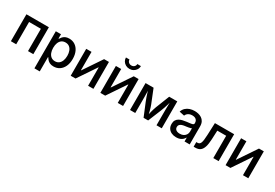

<svg xmlns="http://www.w3.org/2000/svg" viewBox="62 -1947 4788 3342"><g transform="rotate(30 2455.5 -276.0)"><path d="M521 -541V0H414.1V-448.2H176.8V0H69.8V-541Z M660.6 204.1V-541H764.6V-454.6H772.5Q783.2 -473.1 801.8 -495.1Q820.3 -517.1 851.3 -532.7Q882.3 -548.3 930.2 -548.3Q996.1 -548.3 1047.4 -514.9Q1098.6 -481.4 1127.9 -418.9Q1157.2 -356.4 1157.2 -269.5Q1157.2 -182.6 1128.2 -119.9Q1099.1 -57.1 1047.9 -23.2Q996.6 10.7 930.2 10.7Q883.3 10.7 852.3 -4.9Q821.3 -20.5 802.5 -42.7Q783.7 -64.9 772.5 -84H767.6V204.1ZM906.7 -80.6Q952.6 -80.6 984.4 -105Q1016.1 -129.4 1032.2 -172.4Q1048.3 -215.3 1048.3 -270Q1048.3 -324.7 1032.2 -366.9Q1016.1 -409.2 984.6 -433.1Q953.1 -457 906.7 -457Q860.8 -457 829.1 -433.8Q797.4 -410.6 781 -368.7Q764.6 -326.7 764.6 -270Q764.6 -213.9 781.2 -171.1Q797.9 -128.4 829.8 -104.5Q861.8 -80.6 906.7 -80.6Z M1728.5 0H1621.6V-367.7H1616.7L1369.1 0H1272V-541H1378.4V-172.4H1383.3L1631.3 -541H1728.5Z M2324.7 0H2217.8V-367.7H2212.9L1965.3 0H1868.2V-541H1974.6V-172.4H1979.5L2227.5 -541H2324.7ZM2096.2 -614.3Q2053.7 -614.3 2019.8 -633.1Q1985.8 -651.9 1965.8 -684.3Q1945.8 -716.8 1945.8 -756.3H2017.1Q2017.1 -724.1 2039.6 -703.1Q2062 -682.1 2096.2 -682.1Q2130.4 -682.1 2152.6 -703.1Q2174.8 -724.1 2174.8 -756.3H2246.6Q2246.6 -716.8 2226.6 -684.6Q2206.5 -652.3 2172.6 -633.3Q2138.7 -614.3 2096.2 -614.3Z M2464.4 0V-541H2625.5L2735.4 -267.1Q2745.6 -240.7 2753.9 -213.9Q2762.2 -187 2768.8 -160.9Q2775.4 -134.8 2781.2 -109.6Q2787.1 -84.5 2792 -61.5H2775.4Q2779.8 -83.5 2785.4 -108.4Q2791 -133.3 2797.9 -159.7Q2804.7 -186 2813 -213.1Q2821.3 -240.2 2831.5 -267.1L2939.5 -541H3102.1V0H2996.6V-257.8Q2996.6 -285.6 2996.8 -314.9Q2997.1 -344.2 2997.8 -374.5Q2998.5 -404.8 2999 -435.5Q2999.5 -466.3 3000 -496.1H3010.7Q2999.5 -452.1 2988 -413.3Q2976.6 -374.5 2963.6 -336.9Q2950.7 -299.3 2934.1 -257.8L2828.6 0H2736.8L2630.4 -257.8Q2613.8 -299.3 2600.6 -337.2Q2587.4 -375 2575.7 -413.8Q2564 -452.6 2552.7 -496.1H2565.4Q2565.9 -469.2 2566.7 -439.2Q2567.4 -409.2 2568.1 -378.2Q2568.8 -347.2 2569.1 -316.7Q2569.3 -286.1 2569.3 -257.8V0Z M3395 11.2Q3343.3 11.2 3301.8 -7.6Q3260.3 -26.4 3235.8 -63Q3211.4 -99.6 3211.4 -153.3Q3211.4 -199.2 3229.2 -228.8Q3247.1 -258.3 3277.1 -275.6Q3307.1 -293 3344.5 -301.8Q3381.8 -310.5 3420.9 -314.9Q3469.2 -320.8 3499 -324.5Q3528.8 -328.1 3543 -336.7Q3557.1 -345.2 3557.1 -364.3V-367.2Q3557.1 -397 3545.2 -417.7Q3533.2 -438.5 3510 -450Q3486.8 -461.4 3452.1 -461.4Q3417.5 -461.4 3391.8 -450.4Q3366.2 -439.5 3350.6 -422.1Q3335 -404.8 3328.1 -385.3L3226.6 -407.2Q3242.7 -456.1 3276.1 -487.3Q3309.6 -518.6 3355 -533.4Q3400.4 -548.3 3451.2 -548.3Q3486.8 -548.3 3523.9 -539.8Q3561 -531.2 3592.8 -510.5Q3624.5 -489.7 3644 -453.4Q3663.6 -417 3663.6 -360.8V0H3560.1V-74.7H3555.2Q3544.4 -53.2 3523.7 -33.4Q3502.9 -13.7 3471.4 -1.2Q3439.9 11.2 3395 11.2ZM3418.5 -74.2Q3462.9 -74.2 3493.9 -91.3Q3524.9 -108.4 3541 -136.2Q3557.1 -164.1 3557.1 -195.8V-264.6Q3551.8 -258.8 3535.9 -254.4Q3520 -250 3500 -246.3Q3480 -242.7 3460.2 -240Q3440.4 -237.3 3426.8 -235.8Q3396.5 -231.9 3371.6 -222.7Q3346.7 -213.4 3331.8 -196.5Q3316.9 -179.7 3316.9 -151.9Q3316.9 -126.5 3329.8 -109.1Q3342.8 -91.8 3365.7 -83Q3388.7 -74.2 3418.5 -74.2Z M3742.7 0V-92.8H3762.2Q3784.7 -92.8 3800 -101.6Q3815.4 -110.4 3825.2 -132.6Q3835 -154.8 3840.6 -194.8Q3846.2 -234.9 3848.6 -297.4L3858.4 -541H4245.1V0H4138.2V-448.2H3960L3952.1 -269Q3948.2 -176.8 3929.9 -117.2Q3911.6 -57.6 3875.2 -28.8Q3838.9 0 3779.3 0Z M4841.3 0H4734.4V-367.7H4729.5L4481.9 0H4384.8V-541H4491.2V-172.4H4496.1L4744.1 -541H4841.3Z"/></g></svg>

Font: Inter 17pt Medium
Style: Regular
Weight: 500
Version: Version 4.001;git-66647c0bb